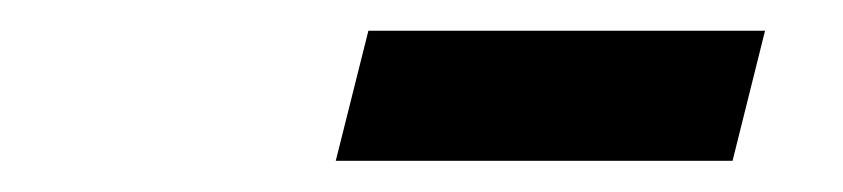

<svg xmlns="http://www.w3.org/2000/svg" viewBox="-20 -603 540 123"><path d="M195.1 -500 216 -583.3H470.1L449.3 -500Z"/></svg>

Font: Afacad
Style: Italic
Weight: 400
Italic angle: -14°
Designer: Kristian Moeller
Foundry: Dicotype
Version: Version 1.000